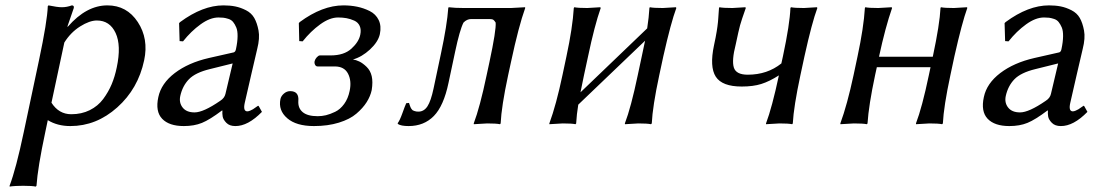

<svg xmlns="http://www.w3.org/2000/svg" viewBox="-20 -459 4077 714"><path d="M219.2 -300.8 171.4 -77.1Q198.7 -34.2 245.1 -34.2Q283.2 -34.2 313.7 -49.3Q344.2 -64.5 363.8 -90.8Q383.3 -117.2 395.3 -145.8Q407.2 -174.3 414.1 -208Q431.6 -290 409.9 -336.4Q388.2 -382.8 340.3 -382.8Q313 -382.8 277.8 -360.6Q242.7 -338.4 219.2 -300.8ZM68.4 32.2 125 -234.9Q155.8 -379.9 157.7 -436L160.2 -439Q193.4 -432.1 210 -432.1Q228.5 -432.1 247.1 -439Q256.3 -439 254.4 -429.2L230.5 -359.9H232.4Q301.3 -439 379.4 -439Q451.7 -439 492.4 -377Q533.2 -314.9 516.1 -234.9Q493.7 -128.9 416 -59.6Q338.4 9.8 241.7 9.8Q193.4 9.8 157.7 -12.2L148.4 32.2Q120.1 165 115.7 231.9L112.8 234.9Q99.6 231.9 65.9 231.9Q60.1 231.9 54.7 232.2Q49.3 232.4 45.2 232.4Q41 232.4 37.4 232.7Q33.7 232.9 30.8 233.2Q27.8 233.4 25.4 233.6Q22.9 233.9 21.2 234.1Q19.5 234.4 18.3 234.6Q17.1 234.9 16.6 234.9H16.1L15.6 231.9Q39.6 168.9 68.4 32.2Z M845.2 -223.1 760.7 -202.1Q706.5 -189 682.6 -164.3Q658.7 -139.6 650.4 -102.1Q645 -77.1 659.2 -59.1Q673.3 -41 703.6 -41Q736.3 -41 798.8 -84Q814.9 -94.2 818.4 -109.9ZM890.1 -76.2Q883.3 -45.4 899.4 -44.9Q904.3 -44.9 910.4 -47.6Q916.5 -50.3 920.7 -52.7Q924.8 -55.2 931.4 -60.1Q938 -64.9 939.9 -65.9L942.4 -64L954.1 -43Q901.9 10.3 855 9.8Q833.5 9.8 821.8 -2.2Q810.1 -14.2 808.1 -25.4Q806.2 -36.6 807.1 -47.9H805.2Q759.8 -13.7 731 -2Q702.1 9.8 663.6 9.8Q608.9 9.8 583 -17.3Q557.1 -44.4 568.8 -98.1Q579.6 -148.9 629.9 -187.3Q680.2 -225.6 756.3 -243.2L849.1 -264.2Q855.5 -266.1 857.4 -275.9Q863.3 -303.2 863.5 -324Q863.8 -344.7 858.6 -356.9Q853.5 -369.1 846.9 -377.2Q840.3 -385.3 829.6 -388.7Q818.8 -392.1 811 -393.1Q803.2 -394 792.5 -394Q761.2 -394 725.8 -368.4Q690.4 -342.8 660.6 -305.2L647.9 -306.2L646 -373L649.9 -377Q733.9 -439 811 -439Q835 -439 854.7 -435.1Q874.5 -431.2 894.8 -420.9Q915 -410.6 925.5 -392.3Q936 -374 941.4 -345.7Q946.8 -317.4 936.5 -276.9Q935.5 -272.9 914.6 -182.9Q893.6 -92.8 890.1 -76.2Z M1237.3 -394Q1206.1 -394 1170.7 -368.4Q1135.3 -342.8 1105.5 -305.2L1092.8 -306.2L1091.3 -373L1094.7 -377Q1178.7 -439 1257.3 -439Q1283.7 -439 1307.9 -434.1Q1332 -429.2 1354.7 -418Q1377.4 -406.7 1388.2 -384.5Q1398.9 -362.3 1392.6 -332Q1386.2 -303.2 1356 -275.1Q1325.7 -247.1 1292.5 -237.8Q1303.7 -236.3 1316.4 -230.2Q1329.1 -224.1 1343.3 -210.4Q1357.4 -196.8 1362.3 -175.8Q1367.2 -154.8 1362.3 -124Q1357.4 -101.1 1343.5 -79.1Q1329.6 -57.1 1305.4 -36.4Q1281.2 -15.6 1240.2 -2.9Q1199.2 9.8 1147.5 9.8Q1081.5 9.8 1047.9 -19.5Q1014.2 -48.8 1022.9 -90.8Q1025.4 -102.1 1035.9 -111.1Q1046.4 -120.1 1059.1 -120.1Q1092.8 -120.1 1089.4 -83Q1087.9 -56.6 1106 -41.7Q1124 -26.9 1161.6 -26.9Q1176.8 -26.9 1192.1 -30.5Q1207.5 -34.2 1226.3 -43.2Q1245.1 -52.2 1259.8 -72.3Q1274.4 -92.3 1280.3 -121.1Q1288.1 -158.2 1274.2 -185.1Q1260.3 -211.9 1225.1 -211.9H1161.1Q1154.8 -211.9 1151.6 -218.3Q1148.4 -224.6 1150.1 -231.9Q1151.9 -239.3 1158.2 -246.1Q1164.6 -252.9 1169.4 -252.9H1209.5Q1259.3 -252.9 1286.9 -278.1Q1314.5 -303.2 1319.8 -330.1Q1323.7 -349.1 1317.6 -362.5Q1311.5 -376 1297.4 -382.3Q1283.2 -388.7 1268.6 -391.4Q1253.9 -394 1237.3 -394Z M1647.9 -150.9Q1629.9 -64.9 1593.3 -27.6Q1556.6 9.8 1499.5 9.8Q1471.2 9.8 1459.5 2L1459 -1Q1466.8 -11.2 1476.6 -38.6Q1486.3 -65.9 1490.7 -75.2L1501 -76.2Q1501.5 -74.7 1502.9 -70.3Q1504.4 -65.9 1504.9 -64.7Q1505.4 -63.5 1506.8 -59.8Q1508.3 -56.2 1509.3 -55.2Q1510.3 -54.2 1512.2 -51.5Q1514.2 -48.8 1516.4 -48.1Q1518.6 -47.4 1521.5 -46.1Q1524.4 -44.9 1528.1 -44.4Q1531.7 -43.9 1536.1 -43.9Q1556.6 -43.9 1569.6 -63.7Q1582.5 -83.5 1592.3 -129.9L1619.6 -258.8Q1642.6 -366.2 1647 -429.2L1648.4 -432.1Q1670.9 -429.2 1705.1 -429.2H1879.9L1932.6 -432.1L1933.1 -429.2Q1908.7 -361.3 1880.4 -229L1869.6 -179.2Q1844.7 -63 1841.8 0L1839.4 2.9Q1825.7 0 1791.5 0L1742.2 2.9L1741.7 0Q1764.6 -60.1 1789.6 -179.2L1800.3 -229Q1825.7 -347.7 1823.2 -375Q1818.8 -382.3 1814.7 -385.3Q1810.5 -388.2 1800.3 -388.2H1732.4Q1716.3 -388.2 1703.6 -375Q1689.5 -347.2 1672.4 -266.1Z M2167 -250 2151.9 -180.2Q2143.6 -141.1 2138.7 -115.7L2386.7 -353.5Q2393.1 -395 2395 -429.2L2396.5 -432.1Q2410.2 -429.2 2444.8 -429.2Q2444.8 -429.2 2493.7 -432.1L2495.1 -429.2Q2475.1 -375.5 2446.8 -250L2431.6 -179.2Q2406.7 -63 2403.8 0L2400.9 2.9Q2387.2 0 2353.5 0Q2353.5 0 2304.2 2.9L2303.7 0Q2326.7 -60.1 2351.6 -179.2L2366.7 -250Q2374 -285.2 2378.9 -307.6L2130.4 -69.8Q2124.5 -33.7 2122.6 0L2120.1 2.9Q2106.9 0 2072.8 0Q2072.8 0 2022.9 2.9V0Q2048.3 -68.8 2071.8 -180.2L2086.4 -249Q2109.4 -356.4 2113.8 -429.2L2115.7 -432.1Q2129.4 -429.2 2164.1 -429.2Q2164.1 -429.2 2212.4 -432.1L2213.9 -429.2Q2190.9 -363.8 2167 -250Z M2635.3 -291Q2638.7 -307.1 2641.1 -319.1Q2643.6 -331.1 2645.3 -342.5Q2647 -354 2647.9 -359.9Q2648.9 -365.7 2649.9 -376.7Q2650.9 -387.7 2651.1 -391.1Q2651.4 -394.5 2652.3 -408.9Q2653.3 -423.3 2653.8 -429.2L2655.3 -432.1Q2668.9 -429.2 2703.6 -429.2L2752 -432.1L2753.4 -429.2Q2737.3 -383.8 2732.2 -365.2Q2727.1 -346.7 2715.8 -293Q2700.7 -234.4 2709 -207.8Q2717.3 -181.2 2760.7 -181.2Q2833.5 -181.2 2885.7 -223.1L2891.6 -250Q2917 -369.1 2919.4 -429.2L2921.4 -432.1Q2935.1 -429.2 2969.7 -429.2L3018.1 -432.1L3019.5 -429.2Q2999.5 -375.5 2971.7 -250L2956.5 -179.2Q2931.6 -63 2928.2 0L2925.8 2.9Q2912.1 0 2878.4 0L2828.6 2.9V0Q2851.1 -59.6 2876.5 -178.7Q2841.3 -156.2 2811 -146.7Q2780.8 -137.2 2738.3 -137.2Q2665.5 -137.2 2641.8 -173.8Q2618.2 -210.4 2635.3 -291Z M3529.3 -250 3514.2 -179.2Q3489.3 -63 3486.3 0L3483.4 2.9Q3469.7 0 3436 0Q3436 0 3386.7 2.9L3386.2 0Q3409.2 -60.1 3434.1 -179.2L3440.4 -209H3240.7L3234.4 -180.2Q3210.4 -67.4 3206.1 0L3203.6 2.9Q3189.5 0 3155.3 0Q3155.3 0 3105.5 2.9L3105 0Q3130.4 -68.8 3154.3 -180.2L3168.9 -249Q3191.9 -356.4 3196.3 -429.2L3197.8 -432.1Q3211.4 -429.2 3246.1 -429.2Q3246.1 -429.2 3295.9 -432.1L3297.4 -429.2Q3272.5 -357.9 3249 -249V-248H3448.7L3449.2 -250Q3474.6 -369.1 3477.5 -429.2L3479 -432.1Q3492.7 -429.2 3527.3 -429.2Q3527.3 -429.2 3576.2 -432.1L3577.1 -429.2Q3557.6 -375.5 3529.3 -250Z M3915 -223.1 3830.6 -202.1Q3776.4 -189 3752.4 -164.3Q3728.5 -139.6 3720.2 -102.1Q3714.8 -77.1 3729 -59.1Q3743.2 -41 3773.4 -41Q3806.2 -41 3868.7 -84Q3884.8 -94.2 3888.2 -109.9ZM3960 -76.2Q3953.1 -45.4 3969.2 -44.9Q3974.1 -44.9 3980.2 -47.6Q3986.3 -50.3 3990.5 -52.7Q3994.6 -55.2 4001.2 -60.1Q4007.8 -64.9 4009.8 -65.9L4012.2 -64L4023.9 -43Q3971.7 10.3 3924.8 9.8Q3903.3 9.8 3891.6 -2.2Q3879.9 -14.2 3877.9 -25.4Q3876 -36.6 3877 -47.9H3875Q3829.6 -13.7 3800.8 -2Q3772 9.8 3733.4 9.8Q3678.7 9.8 3652.8 -17.3Q3627 -44.4 3638.7 -98.1Q3649.4 -148.9 3699.7 -187.3Q3750 -225.6 3826.2 -243.2L3918.9 -264.2Q3925.3 -266.1 3927.2 -275.9Q3933.1 -303.2 3933.3 -324Q3933.6 -344.7 3928.5 -356.9Q3923.3 -369.1 3916.7 -377.2Q3910.2 -385.3 3899.4 -388.7Q3888.7 -392.1 3880.9 -393.1Q3873 -394 3862.3 -394Q3831.1 -394 3795.7 -368.4Q3760.3 -342.8 3730.5 -305.2L3717.8 -306.2L3715.8 -373L3719.7 -377Q3803.7 -439 3880.9 -439Q3904.8 -439 3924.6 -435.1Q3944.3 -431.2 3964.6 -420.9Q3984.9 -410.6 3995.4 -392.3Q4005.9 -374 4011.2 -345.7Q4016.6 -317.4 4006.3 -276.9Q4005.4 -272.9 3984.4 -182.9Q3963.4 -92.8 3960 -76.2Z"/></svg>

Font: Linux Biolinum
Style: Italic
Weight: 400
Italic angle: -12°
Designer: Philipp H. Poll
Foundry: Philipp H. Poll
Version: Version 1.1.3 ; ttfautohint (v0.9)